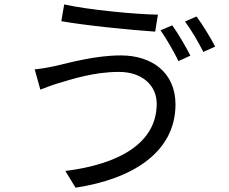

<svg xmlns="http://www.w3.org/2000/svg" viewBox="-20 -805 1040 871"><path d="M690.9 -334.4C690.9 -155.6 520 -60 276.5 -29.4L322.7 46.4C581.8 7.2 776.1 -114.8 776.1 -331.4C776.1 -474.7 670.6 -553.6 528.2 -553.6C413.3 -553.6 299.8 -521.7 229.3 -505.3C199.4 -498.9 165 -492.8 137.5 -490.4L163 -398.3C187.3 -407.8 216.1 -419.1 247.5 -428.4C306.3 -445.4 404.5 -478.8 520 -478.8C623.1 -478.8 690.9 -419 690.9 -334.4ZM271.2 -785 258.2 -708.9C371.5 -688.9 573.1 -668.9 684 -661.5L696.4 -738.6C598.6 -739.8 381.4 -760 271.2 -785ZM761.4 -690.2 708.3 -667.4C735.3 -629 769.8 -568.8 789.6 -527.8L843.7 -552.6C823.3 -593 787 -654.4 761.4 -690.2ZM871.6 -730.2 819.1 -707.5C847.3 -670.1 880.5 -612.9 902.4 -569.5L956.1 -593.6C937.3 -630.7 898.8 -693.5 871.6 -730.2Z"/></svg>

Font: Source Han Sans JP VF
Style: Regular
Weight: 250
Designer: Ryoko NISHIZUKA 西塚涼子 (kana, bopomofo & ideographs); Paul D. Hunt (Latin, Greek & Cyrillic); Sandoll Communications 산돌커뮤니
Foundry: Adobe
Version: Version 2.004;hotconv 1.0.118;makeotfexe 2.5.65603